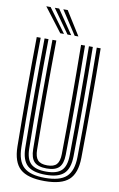

<svg xmlns="http://www.w3.org/2000/svg" viewBox="-106 -1041 682 1105"><g transform="rotate(10 235.5 -488.0)"><path d="M235.8 8.5Q136.8 8.5 93.2 -30.6Q49.8 -69.8 48.5 -160Q46.5 -313.2 46.5 -474.4Q46.5 -635.5 48.5 -800H71.5Q69.5 -646.5 69.4 -483.6Q69.2 -320.8 71.5 -160.5Q72.5 -79.5 110.8 -44.8Q149 -10 235.8 -10Q321.8 -10 360 -44.8Q398.2 -79.5 399.2 -160.5Q401.2 -318.8 401.2 -479.8Q401.2 -640.8 399.2 -800H422Q424 -640.8 424.1 -480.4Q424.2 -320 422 -160Q420.8 -69.8 377.5 -30.6Q334.2 8.5 235.8 8.5ZM235.8 -28.2Q161 -28.2 128.1 -59Q95.2 -89.8 94.2 -160.8Q92 -322.2 92.1 -481.4Q92.2 -640.5 94.2 -800H117.2Q115.2 -644 115.1 -483Q115 -322 117.2 -161Q118 -99.5 145.6 -73.1Q173.2 -46.8 235.8 -46.8Q297.8 -46.8 325.1 -73.1Q352.5 -99.5 353.5 -161Q355.5 -319.2 355.5 -479.9Q355.5 -640.5 353.5 -800H376.2Q378.2 -639.2 378.4 -479.9Q378.5 -320.5 376.2 -160.8Q375.2 -89.8 342.6 -59Q310 -28.2 235.8 -28.2ZM235.8 -65Q185.5 -65 163.1 -87.2Q140.8 -109.5 140.2 -161.2Q138 -322.5 138.1 -481.4Q138.2 -640.2 140.2 -800H163Q161 -646.5 161 -483.6Q161 -320.8 163 -161.5Q163.5 -120 180.2 -101.6Q197 -83.2 235.8 -83.2Q274 -83.2 290.5 -101.6Q307 -120 307.5 -161.5Q309.8 -320.8 309.6 -480.6Q309.5 -640.5 307.5 -800H330.5Q332.5 -638.8 332.6 -479.8Q332.8 -320.8 330.5 -161.2Q329.8 -109.5 307.5 -87.2Q285.2 -65 235.8 -65ZM178 -845 71.8 -984H97.2L199.8 -845ZM220.2 -845 121.5 -984H147L241.8 -845ZM262.2 -845 171.2 -984H197L284 -845Z"/></g></svg>

Font: Big Shoulders Inline Text
Style: Bold
Weight: 700
Designer: Patric King
Foundry: XO Type Co
Version: Version 1.000